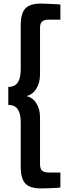

<svg xmlns="http://www.w3.org/2000/svg" viewBox="-20 -888 386 1065"><path d="M26 -406Q62 -406 78.5 -430.5Q95 -455 95 -503V-747Q95 -814 120.5 -841Q146 -868 206 -868Q215 -868 231.5 -867.5Q248 -867 265 -866Q282 -865 296 -864.5Q310 -864 315 -863V-779H251Q225 -779 213.5 -768.5Q202 -758 202 -734V-476Q202 -429 181.5 -396Q161 -363 126 -355Q161 -348 181.5 -315.5Q202 -283 202 -237V23Q202 48 213.5 58.5Q225 69 251 69H315V152Q310 153 296.5 154Q283 155 266 155.5Q249 156 232.5 156.5Q216 157 206 157Q146 157 120.5 130Q95 103 95 36V-210Q95 -258 78.5 -282Q62 -306 26 -306Z"/></svg>

Font: Encode Sans Narrow
Style: SemiBold
Weight: 600
Designer: Pablo Impallari, Andres Torresi
Foundry: Pablo Impallari, Andres Torresi
Version: Version 1.000; ttfautohint (v1.00) -l 8 -r 50 -G 200 -x 14 -